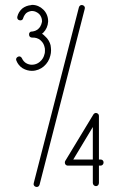

<svg xmlns="http://www.w3.org/2000/svg" viewBox="-20 -768 538 786"><path d="M360 -248V-115H280ZM303 -738 118 -18C116 -11 120 -5 127 -3C134 -1 140 -5 142 -12L327 -732C329 -739 325 -745 318 -747C311 -749 305 -745 303 -738ZM71 -733C61 -724 54 -713 51 -700C49 -693 53 -686 60 -685C67 -683 74 -687 75 -694C77 -701 82 -709 87 -714C93 -719 101 -722 109 -723C110 -723 112 -723 112 -723C122 -723 132 -718 140 -711C147 -704 152 -693 152 -682V-680C151 -675 149 -662 139 -652C130 -642 119 -640 112 -639C112 -639 111 -639 110 -639C103 -639 98 -633 99 -626C99 -619 104 -614 112 -614C112 -614 113 -614 114 -614C114 -614 115 -614 116 -614C122 -614 136 -613 147 -602C156 -594 160 -585 162 -577C164 -572 164 -567 164 -562C164 -557 164 -551 162 -546C160 -536 154 -524 143 -515C134 -507 122 -503 111 -503H110C103 -503 94 -505 86 -510C80 -514 74 -520 70 -529C67 -536 60 -539 54 -536C47 -533 44 -526 47 -520C52 -507 61 -496 72 -489C85 -481 99 -478 110 -478H111C129 -478 146 -485 159 -496C173 -508 182 -523 186 -540C188 -547 189 -554 189 -562C189 -569 188 -576 187 -583C184 -595 177 -609 164 -620C161 -624 156 -627 152 -630C154 -631 155 -633 157 -634C169 -646 176 -662 177 -679C177 -680 177 -682 177 -682C177 -699 170 -717 157 -729C145 -741 129 -748 112 -748C111 -748 108 -748 107 -747C94 -746 81 -741 71 -733ZM360 -90V-19C360 -12 366 -6 373 -6C380 -6 385 -12 385 -19V-90H392C399 -90 404 -96 404 -103C404 -110 399 -115 392 -115H385V-293C385 -299 382 -303 376 -305C371 -307 365 -304 362 -299L247 -109C245 -105 245 -101 247 -96C250 -92 253 -90 258 -90Z"/></svg>

Font: LS
Style: Light
Weight: 300
Designer: BSozoo
Foundry: BSozoo
Version: Version 001.000